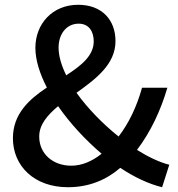

<svg xmlns="http://www.w3.org/2000/svg" viewBox="-20 -770 746 803"><path d="M264 13C353 13 425 -18 483 -68C543 -28 604 0 658 13L688 -81C648 -91 601 -113 553 -143C611 -220 652 -308 680 -403H574C552 -324 519 -255 476 -199C411 -251 347 -316 300 -382C381 -440 463 -501 463 -598C463 -688 405 -750 307 -750C199 -750 128 -670 128 -570C128 -519 146 -462 176 -404C101 -354 34 -293 34 -192C34 -76 123 13 264 13ZM225 -571C225 -629 259 -671 309 -671C353 -671 372 -637 372 -597C372 -537 320 -496 257 -455C237 -496 225 -535 225 -571ZM144 -199C144 -249 178 -288 223 -326C273 -254 337 -185 405 -127C366 -96 323 -77 278 -77C202 -77 144 -126 144 -199Z"/></svg>

Font: Noto Sans JP Medium
Style: Regular
Weight: 500
Designer: Ryoko NISHIZUKA  (kana, bopomofo & ideographs); Paul D. Hunt (Latin, Greek & Cyrillic); Sandoll Communications , Soo-you
Foundry: Adobe
Version: Version 2.002;hotconv 1.0.116;makeotfexe 2.5.65601